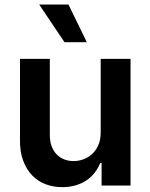

<svg xmlns="http://www.w3.org/2000/svg" viewBox="-20 -799 648 827"><path d="M247.9 7.1Q210.6 7.1 177.4 -5.1Q144.2 -17.4 119.3 -42.8Q94.5 -68.2 79.9 -106.7Q65.3 -145.2 66.1 -198.2V-545.5H194.6V-218Q194.6 -190.7 202.2 -169.7Q209.9 -148.8 223.7 -134.4Q237.6 -120 256.4 -112.6Q275.2 -105.1 297.6 -105.1Q315.7 -105.1 336.1 -111.7Q356.5 -118.3 373.8 -132.8Q391 -147.4 402.3 -171.2Q413.7 -195 413.7 -229.4V-545.5H542.3V0H417.6V-96.9H411.9Q402.7 -74.6 388 -55.4Q373.2 -36.2 352.8 -22.4Q332.4 -8.5 306.1 -0.7Q279.8 7.1 247.9 7.1ZM354 -617.2H257.8L148.8 -779.5H274.9Z"/></svg>

Font: Linik Sans SemiBold
Style: Regular
Weight: 600
Designer: Fonts by Rasmus Andersson / Changes by Cristiano Sobral with parts from Marc Monis
Foundry: rsms
Version: Version 3.020; ttfautohint (v1.6)